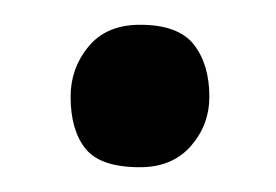

<svg xmlns="http://www.w3.org/2000/svg" viewBox="-20 -129 223 155"><path d="M93 6Q61 6 49 -9Q37 -24 37 -51Q37 -74 51.5 -91.5Q66 -109 93 -109Q124 -109 136.5 -93Q149 -77 149 -51Q149 -28 134 -11Q119 6 93 6Z"/></svg>

Font: Yanone Kaffeesatz
Style: Regular
Weight: 400
Designer: Yanone (Cyrillic: Daniel Pouzeot, Huerta Tipografica, and Cyreal)
Foundry: Yanone
Version: Version 2.003